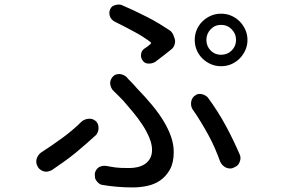

<svg xmlns="http://www.w3.org/2000/svg" viewBox="-20 -781 1240 841"><path d="M396 -9Q394 -20 397.5 -29Q401 -38 408 -44.5Q415 -51 425.5 -53.5Q436 -56 447 -54Q458 -52 466.5 -50.5Q475 -49 486 -47.5Q497 -46 511 -45.5Q525 -45 548 -45Q565 -45 582.5 -49Q600 -53 614 -62Q628 -71 637 -86.5Q646 -102 646 -125Q646 -149 634 -178Q622 -207 603.5 -235Q585 -263 562.5 -290Q540 -317 521 -339Q512 -349 500.5 -360Q489 -371 478 -382Q471 -388 467 -397.5Q463 -407 462.5 -415.5Q462 -424 466 -433Q470 -442 477 -448Q482 -453 489.5 -455Q497 -457 505 -456.5Q513 -456 520.5 -452.5Q528 -449 534 -444Q539 -438 543.5 -433Q548 -428 553.5 -423Q559 -418 565 -411Q571 -404 580 -394Q616 -357 645.5 -321.5Q675 -286 696 -251.5Q717 -217 729 -183Q741 -149 741 -115Q741 -68 724 -38Q707 -8 681.5 9.5Q656 27 624 33.5Q592 40 563 40Q525 40 491.5 37Q458 34 429 29Q418 28 408 17.5Q398 7 396 -3ZM833 -606Q833 -630 842 -651Q851 -672 867 -687.5Q883 -703 903.5 -712Q924 -721 948 -721Q973 -721 993.5 -712Q1014 -703 1029.5 -687.5Q1045 -672 1054.5 -651Q1064 -630 1064 -606Q1064 -582 1054.5 -561Q1045 -540 1029.5 -524.5Q1014 -509 993.5 -500Q973 -491 948 -491Q924 -491 903.5 -500Q883 -509 867 -524.5Q851 -540 842 -561Q833 -582 833 -606ZM610 -510Q597 -522 597.5 -539.5Q598 -557 611 -567Q619 -572 627 -578L639 -588Q641 -590 641.5 -592Q642 -594 640 -596Q627 -606 609.5 -617.5Q592 -629 571.5 -640Q551 -651 529.5 -662.5Q508 -674 487 -684Q477 -688 470 -695.5Q463 -703 460.5 -712.5Q458 -722 459.5 -731Q461 -740 467 -748Q473 -756 487.5 -759.5Q502 -763 513 -759Q539 -748 567.5 -734.5Q596 -721 624.5 -706.5Q653 -692 678.5 -676.5Q704 -661 725 -647Q728 -645 732 -640Q736 -635 738 -631L745 -612Q749 -601 745 -587Q741 -573 732 -566Q717 -554 698 -539Q679 -524 660 -510Q649 -503 633.5 -502.5Q618 -502 610 -510ZM1006 -48Q998 -43 988 -43Q978 -43 969.5 -47Q961 -51 954.5 -58Q948 -65 944 -74Q934 -102 921 -132Q908 -162 892 -191Q876 -220 859 -248Q842 -276 825 -300Q819 -308 817.5 -317.5Q816 -327 817.5 -336Q819 -345 824 -352.5Q829 -360 837 -364L839 -366Q845 -369 852 -369.5Q859 -370 866.5 -368Q874 -366 880.5 -362Q887 -358 891 -353Q911 -326 931.5 -294Q952 -262 970 -228.5Q988 -195 1003.5 -162.5Q1019 -130 1031 -102Q1036 -89 1030.5 -73.5Q1025 -58 1014 -52ZM405 -244Q409 -239 410.5 -231.5Q412 -224 411.5 -216.5Q411 -209 408 -202Q405 -195 401 -190Q381 -172 358.5 -152Q336 -132 311 -111.5Q286 -91 259 -72Q232 -53 206 -35Q199 -32 191.5 -30Q184 -28 176 -29.5Q168 -31 161 -35Q154 -39 149 -45L146 -50Q141 -57 139.5 -66Q138 -75 140 -83.5Q142 -92 147.5 -100Q153 -108 160 -113Q182 -127 206 -143.5Q230 -160 254 -177.5Q278 -195 299.5 -213.5Q321 -232 338 -249Q345 -255 354 -258Q363 -261 372.5 -261Q382 -261 390 -257Q398 -253 404 -246ZM884 -606Q884 -579 902.5 -560Q921 -541 948 -541Q976 -541 995 -560Q1014 -579 1014 -606Q1014 -633 995 -652.5Q976 -672 948 -672Q921 -672 902.5 -652.5Q884 -633 884 -606Z"/></svg>

Font: Maple Mono NF CN
Style: Regular
Weight: 400
Monospace: yes
Designer: subframe7536
Version: Version 7.000